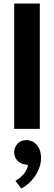

<svg xmlns="http://www.w3.org/2000/svg" viewBox="-20 -735 309 1095"><path d="M61 0V-715H207V0ZM123 203Q95 198 78 179.5Q61 161 61 133Q61 106 79.5 85Q98 64 132 64Q145 64 159.5 69.5Q174 75 186 87Q198 99 206 118.5Q214 138 214 166Q214 195 204 222Q194 249 178.5 271.5Q163 294 142.5 312Q122 330 101 340L68 296Q94 282 114.5 258.5Q135 235 140 206Z"/></svg>

Font: Mukta Vaani ExtraBold
Style: Regular
Weight: 800
Designer: Noopur Datye, Girish Dalvi, Yashodeep Gholap, Pallavi Karambelkar
Foundry: Ek Type
Version: Version 2.538;PS 1.000;hotconv 16.6.51;makeotf.lib2.5.65220;